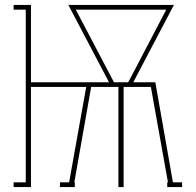

<svg xmlns="http://www.w3.org/2000/svg" viewBox="-20 -755 790 775"><path d="M35 0V-19H84V-716H35V-735H105V-423H420L256 -735H682L518 -423H607L678 -19H715V0H655V-19H658L589 -404H479V0H458V-404H348L280 -19H282V0H222V-19H259L328 -404H105V0ZM440 -423H497L502 -431L651 -716H286Z"/></svg>

Font: Iosevka Etoile Thin
Style: Regular
Weight: 100
Designer: Belleve Invis
Foundry: Belleve Invis
Version: Version 22.1.2; ttfautohint (v1.8.4)